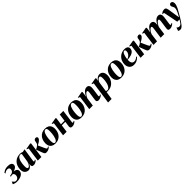

<svg xmlns="http://www.w3.org/2000/svg" viewBox="732 -2965 5664 5664"><g transform="rotate(-45 3564.0 -133.0)"><path d="M127.5 8Q95 8 66.8 1.2Q38.5 -5.5 17.8 -14.5Q-3 -23.5 -13.5 -29L24.5 -106.5Q34 -92.5 47.8 -74.2Q61.5 -56 80.8 -42.5Q100 -29 124.5 -29Q164 -29 190 -47.2Q216 -65.5 228.8 -94Q241.5 -122.5 241.5 -152.5Q242 -180 233.2 -200Q224.5 -220 207.2 -230.5Q190 -241 162.5 -240.5L99.5 -223.5L112.5 -263.5L156.5 -268Q200 -276 222.8 -297Q245.5 -318 253.5 -342.8Q261.5 -367.5 261.5 -385Q261.5 -421 239 -437.8Q216.5 -454.5 181 -454.5Q159.5 -454.5 136.2 -447.8Q113 -441 93 -429.2Q73 -417.5 62 -402.5L49.5 -438.5Q68 -455.5 96.8 -473Q125.5 -490.5 165.5 -502Q205.5 -513.5 257.5 -513.5Q332 -513.5 375.2 -487.5Q418.5 -461.5 418.5 -410Q418.5 -376 399.2 -350.5Q380 -325 348.8 -307Q317.5 -289 280.5 -278Q243.5 -267 208 -262.5L201 -271Q270 -281.5 315.5 -269.8Q361 -258 383.8 -231Q406.5 -204 406.5 -169Q406.5 -120.5 381.2 -86.8Q356 -53 314.8 -32Q273.5 -11 224.2 -1.5Q175 8 127.5 8Z M897 -89.5Q894.5 -70.5 899.2 -64.2Q904 -58 913 -58Q924 -58 935 -63.5Q946 -69 957.5 -82L969.5 -58.5Q955.5 -41 934 -24.8Q912.5 -8.5 884.2 1.5Q856 11.5 821 11.5Q778 11.5 762.8 -13.8Q747.5 -39 752 -69.5L759.5 -119Q750 -89.5 729 -59.5Q708 -29.5 677.2 -9Q646.5 11.5 609 11.5Q568.5 11.5 531.5 -8Q494.5 -27.5 471.2 -67.8Q448 -108 448 -170Q448 -225.5 461 -276.5Q474 -327.5 499.8 -370.5Q525.5 -413.5 564 -445.8Q602.5 -478 654 -496Q705.5 -514 769 -514Q800 -514 824.2 -507.8Q848.5 -501.5 870 -492.5L960.5 -511ZM806 -466.5Q804 -475 793.8 -482.8Q783.5 -490.5 765 -490.5Q727 -490.5 700.2 -468.8Q673.5 -447 655.8 -410.5Q638 -374 627.5 -329.5Q617 -285 612.8 -238.8Q608.5 -192.5 608.5 -152Q608.5 -109 615.2 -87Q622 -65 633.2 -57Q644.5 -49 657 -49Q672 -49 687.8 -60.5Q703.5 -72 718.5 -92.2Q733.5 -112.5 745.5 -139.2Q757.5 -166 764.5 -197Z M1003.5 0 1064 -443 1008.5 -465.5 1011 -482 1200 -515 1221 -497 1152.5 0ZM1354 11.5Q1332 11.5 1316 3Q1300 -5.5 1287.5 -26.2Q1275 -47 1262 -84L1194.5 -265Q1218 -276.5 1237.2 -286.8Q1256.5 -297 1273.2 -308.5Q1290 -320 1305.5 -333.5Q1332.5 -356 1341.2 -389Q1350 -422 1352 -446Q1354 -469.5 1364.5 -486Q1375 -502.5 1391.5 -511Q1408 -519.5 1426.5 -519.5Q1461 -519.5 1473.5 -505Q1486 -490.5 1486 -472.5Q1486 -443.5 1468.8 -420.8Q1451.5 -398 1427 -379.5Q1414 -369.5 1390.2 -355Q1366.5 -340.5 1337.2 -325Q1308 -309.5 1278 -295.5Q1248 -281.5 1222 -271.5L1316 -320.5L1413 -109Q1425.5 -81.5 1435.2 -70Q1445 -58.5 1461.5 -58.5Q1471.5 -58.5 1483.5 -64Q1495.5 -69.5 1508 -83L1521 -61Q1508 -47 1485.5 -30Q1463 -13 1430 -0.8Q1397 11.5 1354 11.5Z M1811.5 -517.5Q1887 -517.5 1934.2 -491.5Q1981.5 -465.5 2004 -418.2Q2026.5 -371 2026.5 -306Q2026.5 -242 2007.2 -184.2Q1988 -126.5 1950.8 -82Q1913.5 -37.5 1859 -12Q1804.5 13.5 1733.5 13.5Q1659 13.5 1611.8 -13Q1564.5 -39.5 1542.2 -86.5Q1520 -133.5 1520 -195.5Q1520 -262 1539.2 -320.5Q1558.5 -379 1596 -423.5Q1633.5 -468 1687.5 -492.8Q1741.5 -517.5 1811.5 -517.5ZM1807 -491.5Q1779.5 -491.5 1758.2 -469Q1737 -446.5 1722 -409Q1707 -371.5 1697.5 -326.2Q1688 -281 1683.5 -234.2Q1679 -187.5 1679 -147.5Q1679 -113 1683.8 -82Q1688.5 -51 1701.8 -32Q1715 -13 1740 -13Q1767.5 -13 1788.8 -35.8Q1810 -58.5 1824.8 -96.2Q1839.5 -134 1849 -179.8Q1858.5 -225.5 1863 -272Q1867.5 -318.5 1867.5 -358.5Q1867.5 -395 1863.5 -425.2Q1859.5 -455.5 1846.8 -473.5Q1834 -491.5 1807 -491.5Z M2515 -88Q2513 -70 2518.8 -64Q2524.5 -58 2531 -58Q2540 -58 2551.8 -63.2Q2563.5 -68.5 2576.5 -81.5L2588 -59Q2575.5 -45 2553.8 -28.5Q2532 -12 2500 0Q2468 12 2425 12Q2410.5 12 2394.2 5.2Q2378 -1.5 2368.2 -19.2Q2358.5 -37 2362.5 -70L2385.5 -234.5H2238.5L2205.5 0H2057L2117.5 -442.5L2062 -465.5L2064.5 -482L2254.5 -515L2274 -497L2243 -273.5H2391L2421.5 -502.5H2571Z M2904 -517.5Q2979.5 -517.5 3026.8 -491.5Q3074 -465.5 3096.5 -418.2Q3119 -371 3119 -306Q3119 -242 3099.8 -184.2Q3080.5 -126.5 3043.2 -82Q3006 -37.5 2951.5 -12Q2897 13.5 2826 13.5Q2751.5 13.5 2704.2 -13Q2657 -39.5 2634.8 -86.5Q2612.5 -133.5 2612.5 -195.5Q2612.5 -262 2631.8 -320.5Q2651 -379 2688.5 -423.5Q2726 -468 2780 -492.8Q2834 -517.5 2904 -517.5ZM2899.5 -491.5Q2872 -491.5 2850.8 -469Q2829.5 -446.5 2814.5 -409Q2799.5 -371.5 2790 -326.2Q2780.5 -281 2776 -234.2Q2771.5 -187.5 2771.5 -147.5Q2771.5 -113 2776.2 -82Q2781 -51 2794.2 -32Q2807.5 -13 2832.5 -13Q2860 -13 2881.2 -35.8Q2902.5 -58.5 2917.2 -96.2Q2932 -134 2941.5 -179.8Q2951 -225.5 2955.5 -272Q2960 -318.5 2960 -358.5Q2960 -395 2956 -425.2Q2952 -455.5 2939.2 -473.5Q2926.5 -491.5 2899.5 -491.5Z M3343 -321Q3355 -353 3374.8 -387Q3394.5 -421 3421.2 -450.2Q3448 -479.5 3480 -497.5Q3512 -515.5 3549 -515.5Q3602.5 -515.5 3627.8 -484Q3653 -452.5 3653 -409.5Q3653 -382.5 3650 -355.2Q3647 -328 3642.8 -300.2Q3638.5 -272.5 3635 -244Q3631.5 -218 3627 -187.8Q3622.5 -157.5 3619 -130.8Q3615.5 -104 3613.5 -87.5Q3613.5 -70 3619 -64Q3624.5 -58 3632 -58Q3640.5 -58 3652.2 -63.5Q3664 -69 3677 -82L3688.5 -59Q3676 -45 3653.5 -28.8Q3631 -12.5 3598.5 -0.2Q3566 12 3522 12Q3508 12 3493.5 6Q3479 0 3469.2 -13.2Q3459.5 -26.5 3459.5 -48.5Q3459.5 -57.5 3461.5 -77Q3463.5 -96.5 3466.8 -121.5Q3470 -146.5 3473.8 -172.2Q3477.5 -198 3481 -219.5Q3484.5 -245 3488 -268.5Q3491.5 -292 3494.2 -312.2Q3497 -332.5 3498.5 -348.2Q3500 -364 3500 -373Q3500 -388.5 3497.8 -399Q3495.5 -409.5 3489.2 -414.8Q3483 -420 3470.5 -420Q3453.5 -420 3434 -405.8Q3414.5 -391.5 3395.5 -368.2Q3376.5 -345 3360.2 -317.5Q3344 -290 3334.5 -263L3298 0H3149L3209.5 -443L3154.5 -465.5L3157 -482L3346 -515L3366 -497Z M3680.5 254 3781 -443 3726 -465.5 3728.5 -482 3916.5 -515 3937 -497 3925 -406Q3939 -436.5 3964.2 -461.8Q3989.5 -487 4021.5 -502Q4053.5 -517 4088 -517Q4130.5 -517 4164.5 -497.2Q4198.5 -477.5 4218.2 -435.8Q4238 -394 4238 -329Q4238 -278 4224.8 -228.5Q4211.5 -179 4185 -135.8Q4158.5 -92.5 4119.2 -59.2Q4080 -26 4028 -7.2Q3976 11.5 3912 11.5Q3901 11.5 3889.2 10.2Q3877.5 9 3866.5 7L3828.5 254ZM3872.5 -38.5Q3878 -28.5 3889.2 -21.8Q3900.5 -15 3918 -15Q3952 -15 3978.2 -36Q4004.5 -57 4023.2 -92.5Q4042 -128 4054 -171.8Q4066 -215.5 4071.8 -262Q4077.5 -308.5 4077.5 -351Q4077.5 -387.5 4073.2 -412Q4069 -436.5 4058.5 -448.8Q4048 -461 4029.5 -461Q4006.5 -461 3982.8 -441.5Q3959 -422 3941 -394.2Q3923 -366.5 3916.5 -340.5Z M4564.5 -517.5Q4640 -517.5 4687.2 -491.5Q4734.5 -465.5 4757 -418.2Q4779.5 -371 4779.5 -306Q4779.5 -242 4760.2 -184.2Q4741 -126.5 4703.8 -82Q4666.5 -37.5 4612 -12Q4557.5 13.5 4486.5 13.5Q4412 13.5 4364.8 -13Q4317.5 -39.5 4295.2 -86.5Q4273 -133.5 4273 -195.5Q4273 -262 4292.2 -320.5Q4311.5 -379 4349 -423.5Q4386.5 -468 4440.5 -492.8Q4494.5 -517.5 4564.5 -517.5ZM4560 -491.5Q4532.5 -491.5 4511.2 -469Q4490 -446.5 4475 -409Q4460 -371.5 4450.5 -326.2Q4441 -281 4436.5 -234.2Q4432 -187.5 4432 -147.5Q4432 -113 4436.8 -82Q4441.5 -51 4454.8 -32Q4468 -13 4493 -13Q4520.5 -13 4541.8 -35.8Q4563 -58.5 4577.8 -96.2Q4592.5 -134 4602 -179.8Q4611.5 -225.5 4616 -272Q4620.5 -318.5 4620.5 -358.5Q4620.5 -395 4616.5 -425.2Q4612.5 -455.5 4599.8 -473.5Q4587 -491.5 4560 -491.5Z M5236.5 -97.5Q5222 -77.5 5191 -51.8Q5160 -26 5114.5 -7.2Q5069 11.5 5010.5 11.5Q4961 11.5 4924.2 -5.5Q4887.5 -22.5 4864 -51.2Q4840.5 -80 4829 -116.2Q4817.5 -152.5 4817.5 -191.5Q4817.5 -261.5 4840.2 -321Q4863 -380.5 4905 -424.8Q4947 -469 5003.5 -493.8Q5060 -518.5 5126.5 -518.5Q5179 -518.5 5211 -505Q5243 -491.5 5257.8 -468.2Q5272.5 -445 5272.5 -415Q5272.5 -371 5253.2 -339.5Q5234 -308 5201.8 -287Q5169.5 -266 5130.8 -253.8Q5092 -241.5 5052.5 -235.8Q5013 -230 4980 -229Q4977.5 -194 4981.2 -162.2Q4985 -130.5 4996.8 -106.2Q5008.5 -82 5030.2 -67.8Q5052 -53.5 5085 -53.5Q5115 -53.5 5140.8 -63Q5166.5 -72.5 5187.2 -87.5Q5208 -102.5 5223.5 -119.5ZM5094.5 -489Q5070.5 -489 5051.2 -466.5Q5032 -444 5017.8 -408Q5003.5 -372 4994.5 -330Q4985.5 -288 4982 -249Q5002 -252.5 5023.5 -263Q5045 -273.5 5065 -289.8Q5085 -306 5101 -327.2Q5117 -348.5 5126.5 -374.5Q5136 -400.5 5136 -430.5Q5136 -464.5 5124.8 -476.8Q5113.5 -489 5094.5 -489Z M5291 0 5351.5 -443 5296 -465.5 5298.5 -482 5487.5 -515 5508.5 -497 5440 0ZM5641.5 11.5Q5619.5 11.5 5603.5 3Q5587.5 -5.5 5575 -26.2Q5562.5 -47 5549.5 -84L5482 -265Q5505.5 -276.5 5524.8 -286.8Q5544 -297 5560.8 -308.5Q5577.5 -320 5593 -333.5Q5620 -356 5628.8 -389Q5637.5 -422 5639.5 -446Q5641.5 -469.5 5652 -486Q5662.5 -502.5 5679 -511Q5695.5 -519.5 5714 -519.5Q5748.5 -519.5 5761 -505Q5773.5 -490.5 5773.5 -472.5Q5773.5 -443.5 5756.2 -420.8Q5739 -398 5714.5 -379.5Q5701.5 -369.5 5677.8 -355Q5654 -340.5 5624.8 -325Q5595.5 -309.5 5565.5 -295.5Q5535.5 -281.5 5509.5 -271.5L5603.5 -320.5L5700.5 -109Q5713 -81.5 5722.8 -70Q5732.5 -58.5 5749 -58.5Q5759 -58.5 5771 -64Q5783 -69.5 5795.5 -83L5808.5 -61Q5795.5 -47 5773 -30Q5750.5 -13 5717.5 -0.8Q5684.5 11.5 5641.5 11.5Z M6045.5 -497 6022 -321Q6034 -353 6053.8 -387Q6073.5 -421 6100.2 -450.2Q6127 -479.5 6159.2 -497.5Q6191.5 -515.5 6228 -515.5Q6269 -515.5 6293 -495.8Q6317 -476 6325.8 -441.2Q6334.5 -406.5 6328.5 -362.5Q6328 -355 6326.2 -342.5Q6324.5 -330 6322.2 -316.2Q6320 -302.5 6318 -291.5L6302.5 -264.5Q6319.5 -321 6343.8 -367Q6368 -413 6397.8 -446.2Q6427.5 -479.5 6460.8 -497.5Q6494 -515.5 6529.5 -515.5Q6583 -515.5 6608.2 -484Q6633.5 -452.5 6633.5 -409.5Q6633.5 -382.5 6630.5 -355.2Q6627.5 -328 6623.2 -300.2Q6619 -272.5 6615 -244Q6612 -218 6607.5 -187.8Q6603 -157.5 6599.2 -130.8Q6595.5 -104 6594 -87.5Q6594 -70 6599.5 -64Q6605 -58 6612 -58Q6621 -58 6632.8 -63.5Q6644.5 -69 6657.5 -82L6669 -59Q6656 -45 6633.8 -28.8Q6611.5 -12.5 6579 -0.2Q6546.5 12 6502.5 12Q6488.5 12 6473.8 6Q6459 0 6449.5 -13.2Q6440 -26.5 6440 -48.5Q6440 -60.5 6443.5 -90.2Q6447 -120 6452.2 -155.2Q6457.5 -190.5 6461.5 -219.5Q6466 -253 6470.5 -283.5Q6475 -314 6477.8 -337.5Q6480.5 -361 6480.5 -373Q6480.5 -396.5 6475.2 -408.2Q6470 -420 6451 -420Q6433 -420 6411.8 -403.8Q6390.5 -387.5 6369.5 -359.8Q6348.5 -332 6330.2 -296.8Q6312 -261.5 6300.5 -223.5L6323 -315.5Q6320.5 -298 6319.2 -287.2Q6318 -276.5 6316.2 -266Q6314.5 -255.5 6312 -237.5L6278.5 0H6129L6159.5 -219.5Q6164.5 -253 6168.8 -283.5Q6173 -314 6176 -337.5Q6179 -361 6179 -373Q6179 -396.5 6173.8 -408.2Q6168.5 -420 6149.5 -420Q6132.5 -420 6113 -405.8Q6093.5 -391.5 6074.5 -368.2Q6055.5 -345 6039.5 -317.5Q6023.5 -290 6013.5 -263L5977 0H5828L5888.5 -443L5833.5 -465.5L5836 -482L6025 -515Z M6722.5 -423.5Q6719 -440 6713.2 -446.8Q6707.5 -453.5 6700 -453.5Q6691.5 -453.5 6684.5 -449.8Q6677.5 -446 6668.5 -438.5L6659 -460.5Q6673 -477 6692.8 -490.5Q6712.5 -504 6737.2 -512Q6762 -520 6791 -520Q6819.5 -520 6836.5 -508.8Q6853.5 -497.5 6863 -475.2Q6872.5 -453 6878 -420.5Q6882 -397 6887.5 -360.8Q6893 -324.5 6899.5 -282.8Q6906 -241 6912.2 -200.8Q6918.5 -160.5 6923.5 -129L6938.5 -43L6992 -145Q7007 -175 7017.8 -200Q7028.5 -225 7035.5 -246.2Q7042.5 -267.5 7045.5 -286Q7048.5 -304.5 7048.5 -320.5Q7048 -347 7036.5 -369.8Q7025 -392.5 7013.8 -413.2Q7002.5 -434 7002.5 -456Q7002.5 -484.5 7020.5 -502.2Q7038.5 -520 7063.5 -520Q7092 -520 7109.2 -506.8Q7126.5 -493.5 7134.2 -472.5Q7142 -451.5 7142 -428Q7142 -390.5 7129.5 -349.5Q7117 -308.5 7095.8 -265.2Q7074.5 -222 7047.5 -177Q7031 -149 7017.2 -124.8Q7003.5 -100.5 6990.5 -77.5Q6977.5 -54.5 6962.8 -29.8Q6948 -5 6929.8 23.8Q6911.5 52.5 6887 88Q6857 132.5 6829 168Q6801 203.5 6772 223.8Q6743 244 6709 244Q6685.5 244 6669 238Q6652.5 232 6634.5 223.5L6669.5 116.5Q6680 125 6701.5 141.5Q6723 158 6753.5 158Q6789.5 158 6813.5 137.5Q6837.5 117 6858 83.5Q6878.5 50 6903 12H6809Z"/></g></svg>

Font: Merriweather 144pt ExtraBold
Style: Italic
Weight: 800
Italic angle: -7.8°
Version: Version 2.101